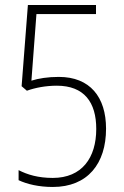

<svg xmlns="http://www.w3.org/2000/svg" viewBox="-20 -734 495 764"><path d="M190 10C329 10 402 -83 402 -222C402 -348 338 -428 214 -428C170 -428 133 -422 105 -413L125 -678H362V-714H91L66 -391L87 -373C120 -385 163 -393 206 -393C315 -393 363 -327 363 -221C363 -106 306 -26 190 -26C132 -26 89 -39 54 -57V-17C88 -1 135 10 190 10Z"/></svg>

Font: Noto Sans Tamil Condensed ExtraLight
Style: Regular
Weight: 200
Width: 3
Designer: Jelle Bosma - Monotype Design Team
Foundry: Monotype Imaging Inc.
Version: Version 2.004